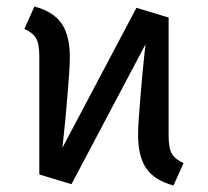

<svg xmlns="http://www.w3.org/2000/svg" viewBox="-20 -559 640 591"><path d="M428 -423 200 8 101 -22 172 -104 400 -535 499 -505ZM545 -57 514 12Q455 -4 430 -41Q405 -78 405 -144Q405 -162 407 -192Q409 -222 412 -257.5Q415 -293 418 -327Q421 -361 424 -387Q427 -413 428 -423L499 -505V-141Q499 -102 509.5 -85Q520 -68 545 -57ZM55 -470 86 -539Q145 -523 170 -486Q195 -449 195 -383Q195 -365 193 -335Q191 -305 188 -269.5Q185 -234 182 -200Q179 -166 176 -140.5Q173 -115 172 -104L101 -22V-386Q101 -425 90.5 -442Q80 -459 55 -470Z"/></svg>

Font: Fira Sans Variable
Style: Regular
Weight: 400
Designer: Carrois Corporate & Edenspiekermann AG
Foundry: Carrois Corporate GbR & Edenspiekermann AG
Version: Version 4.202